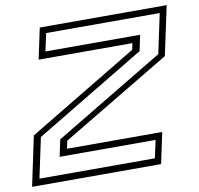

<svg xmlns="http://www.w3.org/2000/svg" viewBox="-92 -782 895 864"><g transform="rotate(-10 355.0 -350.0)"><path d="M-14 0 34 -226.5 536.5 -529 543 -558.5H114.5L144.5 -700H724.5L676.5 -475.5L178 -177L170.5 -141.5H605.5L575.5 0ZM25 -30.5H552.5L570 -111.5H131.5L148 -188.5L649 -489.5L687.5 -670.5H168.5L151 -589.5H583.5L568.5 -517.5L64 -214Z"/></g></svg>

Font: Tourney Expanded Light
Style: Italic
Weight: 300
Width: 7
Italic angle: -12°
Designer: Tyler Finck
Foundry: Etcetera Type Co
Version: Version 1.010; ttfautohint (v1.8.3)